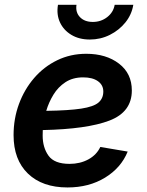

<svg xmlns="http://www.w3.org/2000/svg" viewBox="-20 -784 624 815"><path d="M266.6 11.7Q159.7 11.7 98.6 -47.1Q37.6 -106 37.6 -210.4Q37.6 -280.3 60.5 -342.5Q83.5 -404.8 125 -452.9Q166.5 -501 222.9 -528.3Q279.3 -555.7 346.2 -555.7Q430.7 -555.7 485.1 -513.9Q539.6 -472.2 539.6 -399.9Q539.6 -308.6 444.6 -272.2Q349.6 -235.8 161.6 -231.9Q161.1 -219.7 161.1 -208.5Q161.1 -157.7 186 -123Q210.9 -88.4 275.4 -88.4Q319.8 -88.4 355 -107.4Q390.1 -126.5 405.8 -160.2L522 -140.6Q494.1 -71.8 426 -30Q357.9 11.7 266.6 11.7ZM176.3 -313.5Q272.5 -314.9 325 -323Q377.4 -331.1 397.9 -348.6Q418.5 -366.2 418.5 -395.5Q418.5 -423.3 395.5 -439.5Q372.6 -455.6 333 -455.6Q289.1 -455.6 257.8 -435.1Q226.6 -414.6 206.8 -382.1Q187 -349.6 176.3 -313.5ZM361.3 -616.2Q315.9 -616.2 283 -636Q250 -655.8 234.6 -689Q219.2 -722.2 226.1 -763.7H304.7Q299.8 -731.9 319.3 -711.4Q338.9 -690.9 374 -690.9Q408.7 -690.9 435.1 -711.4Q461.4 -731.9 466.8 -763.7H545.9Q539.1 -722.2 512.5 -689Q485.8 -655.8 446.3 -636Q406.7 -616.2 361.3 -616.2Z"/></svg>

Font: Inter Semi Bold
Style: Italic
Weight: 600
Italic angle: -9.39999°
Designer: Rasmus Andersson
Foundry: rsms
Version: Version 4.000;git-3c8e0fc